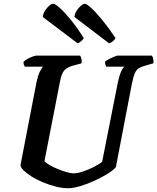

<svg xmlns="http://www.w3.org/2000/svg" viewBox="-20 -999 835 1019"><path d="M342 0Q310 0 275 -9Q240 -18 206.5 -32Q173 -46 146.5 -63Q120 -80 104 -96Q88 -112 89 -124L174 -564Q181 -597 191 -618Q201 -639 209 -645H112Q110 -648 107 -655Q104 -662 105 -671Q112 -679 126 -686.5Q140 -694 154 -699Q168 -704 174 -704H405Q408 -700 411.5 -689.5Q415 -679 413 -663L365 -650Q334 -641 320 -624Q306 -607 298 -564L216 -144Q224 -134 243 -123Q262 -112 286.5 -102Q311 -92 333.5 -85.5Q356 -79 370 -79Q391 -79 421 -89Q451 -99 479 -113.5Q507 -128 522 -140L606 -564Q614 -600 623.5 -620.5Q633 -641 641 -645H544Q543 -647 540 -654.5Q537 -662 537 -671Q544 -678 558.5 -685.5Q573 -693 586.5 -698.5Q600 -704 606 -704H787Q789 -700 792.5 -689.5Q796 -679 794 -663L749 -650Q730 -645 717 -637Q704 -629 696 -611Q688 -593 680 -555L595 -112Q583 -97 553 -78Q523 -59 484 -41Q445 -23 407 -11.5Q369 0 342 0ZM559 -769 375 -909Q377 -927 387 -942.5Q397 -958 409.5 -968.5Q422 -979 430 -979Q440 -979 465 -956Q490 -933 523.5 -892Q557 -851 593 -797Q590 -790 580 -781Q570 -772 559 -769ZM392 -769 207 -909Q209 -927 219 -942.5Q229 -958 241 -968.5Q253 -979 262 -979Q273 -979 299 -955.5Q325 -932 358 -891Q391 -850 425 -797Q422 -791 412.5 -782Q403 -773 392 -769Z"/></svg>

Font: Texturina Medium 12pt
Style: Bold Italic
Weight: 700
Italic angle: -11°
Version: Version 1.002